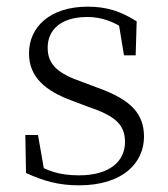

<svg xmlns="http://www.w3.org/2000/svg" viewBox="-20 -542 503 576"><path d="M217 14C348 14 412 -53 412 -132C412 -199 375 -242 275 -278L227 -296C155 -321 123 -347 123 -399C123 -452 162 -491 242 -491C282 -491 320 -479 361 -450V-483L334 -485L352 -376H387L390 -478C342 -508 301 -522 243 -522C130 -522 67 -461 67 -382C67 -310 117 -269 196 -240L246 -221C328 -194 355 -166 355 -116C355 -58 309 -16 217 -16C157 -16 119 -30 83 -54V-18L115 -17L94 -137H56L58 -23C111 1 156 14 217 14Z"/></svg>

Font: Source Han Serif TW VF
Style: Regular
Weight: 250
Designer: Ryoko NISHIZUKA 西塚涼子 (kana & ideographs); Frank Grießhammer (Latin, Greek & Cyrillic); Wenlong ZHANG 张文龙 (bopomofo); San
Foundry: Adobe
Version: Version 2.002;hotconv 1.1.0;makeotfexe 2.6.0